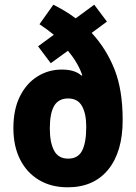

<svg xmlns="http://www.w3.org/2000/svg" viewBox="-20 -787 580 817"><path d="M207 -767Q231 -755 254.5 -741Q278 -727 302 -709L381 -767L435 -695L370 -647Q432 -580 467 -492.5Q502 -405 502 -276Q502 -141 440.5 -65.5Q379 10 268 10Q198 10 146 -21Q94 -52 65.5 -108.5Q37 -165 37 -242Q37 -321 64.5 -376.5Q92 -432 139 -461.5Q186 -491 243 -491Q299 -491 327 -465L330 -467Q312 -520 269 -571L196 -518L142 -590L209 -639Q181 -662 148 -684ZM270 -368Q229 -368 210.5 -336.5Q192 -305 192 -240Q192 -181 210 -146.5Q228 -112 270 -112Q312 -112 329.5 -146Q347 -180 347 -248Q347 -303 329 -335.5Q311 -368 270 -368Z"/></svg>

Font: Noto Sans Devanagari Condensed ExtraBold
Style: Regular
Weight: 800
Width: 3
Designer: Jelle Bosma - Monotype Design Team
Foundry: Monotype Imaging Inc.
Version: Version 2.004; ttfautohint (v1.8.4.7-5d5b)